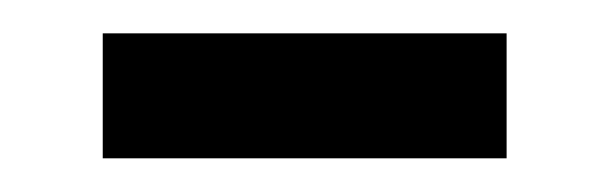

<svg xmlns="http://www.w3.org/2000/svg" viewBox="-20 -325 362 114"><path d="M280.8 -231V-305.2H41V-231Z"/></svg>

Font: Samim
Style: Regular
Weight: 400
Foundry: DejaVu fonts team - Redesigned by Saber Rastikerdar
Version: Version 4.0.5